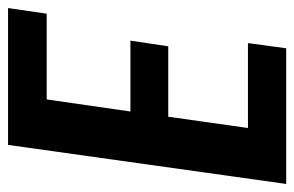

<svg xmlns="http://www.w3.org/2000/svg" viewBox="-158 -584 731 477"><g transform="rotate(90 207.5 -345.5)"><path d="M89 -691H426L329 0H-11L3 -96H216L246 -304H70L84 -398H259L287 -596H76Z"/></g></svg>

Font: Fira Sans Extra Condensed Medium
Style: Italic
Weight: 500
Width: 3
Italic angle: -8°
Designer: Carrois Corporate & Edenspiekermann AG
Foundry: Carrois Corporate GbR & Edenspiekermann AG
Version: Version 4.203